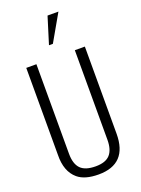

<svg xmlns="http://www.w3.org/2000/svg" viewBox="-204 -1212 960 1311"><g transform="rotate(-20 276.5 -556.5)"><path d="M286.1 -932.1H257.8L317.9 -1126H397ZM59.1 -207V-839.8H132.8V-189Q132.8 -115.7 166.3 -80.8Q199.7 -45.9 275.9 -45.9Q347.7 -45.9 379.9 -81.3Q412.1 -116.7 412.1 -189V-839.8H484.9V-207Q484.9 13.2 275.9 13.2Q175.8 13.2 125 -29.8Q56.6 -87.9 59.1 -207Z"/></g></svg>

Font: VL Oswald
Style: Light
Weight: 300
Designer: vernon adams
Foundry: vernon adams
Version: Version ; ttfautohint (v0.92.18-e454-dirty) -l 8 -r 50 -G 20